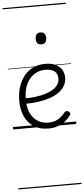

<svg xmlns="http://www.w3.org/2000/svg" viewBox="-86 -1052 699 1593"><g transform="rotate(-5 263.0 -255.0)"><path d="M293 18Q219 18 169.5 -15Q120 -48 95.5 -104Q71 -160 71 -229Q71 -294 88 -347.5Q105 -401 136.5 -439.5Q168 -478 212 -498.5Q256 -519 311 -519Q365 -519 399 -502Q433 -485 450 -456.5Q467 -428 467 -393Q467 -355 450 -324.5Q433 -294 402 -271.5Q371 -249 328 -234Q285 -219 232 -211Q179 -203 120 -203V-249Q165 -248 207.5 -253.5Q250 -259 287 -269.5Q324 -280 352 -297Q380 -314 395.5 -337Q411 -360 411 -390Q411 -430 383.5 -450Q356 -470 307 -470Q272 -470 239.5 -456Q207 -442 181.5 -413.5Q156 -385 141 -342Q126 -299 126 -240Q126 -168 149 -122Q172 -76 210.5 -53.5Q249 -31 296 -31Q335 -31 360.5 -42Q386 -53 404.5 -70Q423 -87 439 -106Q448 -114 455.5 -113.5Q463 -113 472 -107Q480 -101 483 -93Q486 -85 479 -77Q463 -53 436.5 -31Q410 -9 374 4.5Q338 18 293 18ZM295 -683Q273 -683 262.5 -695Q252 -707 252 -732Q252 -757 262.5 -769.5Q273 -782 295 -782Q317 -782 328 -769.5Q339 -757 339 -732Q339 -707 328 -695Q317 -683 295 -683ZM0 490H526V500H0ZM0 -20H526V0H0ZM0 -505H526V-500H0ZM0 -1010H526V-1000H0Z"/></g></svg>

Font: Playwrite ES Guides
Style: Regular
Weight: 400
Designer: Veronika Burian, José Scaglione
Foundry: TypeTogether
Version: Version 1.003